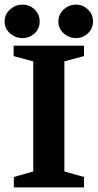

<svg xmlns="http://www.w3.org/2000/svg" viewBox="-24 -812 423 832"><path d="M36 0V-45L120 -69V-546L35 -569V-614H340V-569L255 -546V-69L340 -45V0ZM306 -647Q275 -647 252 -667.5Q229 -688 229 -719Q229 -750 252 -771Q275 -792 306 -792Q335 -792 357 -771Q379 -750 379 -719Q379 -688 357 -667.5Q335 -647 306 -647ZM74 -647Q43 -647 19.5 -667.5Q-4 -688 -4 -719Q-4 -750 19.5 -771Q43 -792 74 -792Q104 -792 126 -771Q148 -750 148 -719Q148 -688 126 -667.5Q104 -647 74 -647Z"/></svg>

Font: Manuale
Style: Regular
Weight: 400
Designer: Eduardo Tunni / Pablo Cosgaya
Foundry: Eduardo Tunni / Pablo Cosgaya
Version: Version 1.002